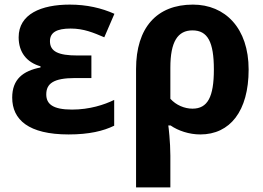

<svg xmlns="http://www.w3.org/2000/svg" viewBox="-20 -574 1143 834"><path d="M377 -333H316C234 -333 197 -350 197 -395C197 -433 226 -450 287 -450C344 -450 386 -432 433 -412L477 -514C421 -539 357 -554 283 -554C159 -554 61 -513 61 -412C61 -347 96 -303 156 -286V-281C80 -266 33 -230 33 -150C33 -54 104 10 278 10C367 10 429 -5 476 -28V-140C433 -119 369 -98 293 -98C208 -98 181 -123 181 -164C181 -210 211 -235 306 -235H377Z M1060 -272C1060 -452 958 -554 818 -554C661 -554 571 -454 571 -274V240H720V102C720 44 712 -26 711 -29H721C754 -6 802 10 850 10C979 10 1060 -91 1060 -272ZM816 -442C882 -442 909 -392 909 -272C909 -153 882 -102 816 -102C782 -102 745 -117 720 -145V-280C720 -393 752 -442 816 -442Z"/></svg>

Font: Noto Sans Display
Style: Bold
Weight: 700
Designer: Monotype Design Team
Foundry: Monotype Imaging Inc.
Version: Version 1.900